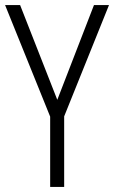

<svg xmlns="http://www.w3.org/2000/svg" viewBox="-20 -734 448 754"><path d="M205 -342 349 -714H408L232 -277V0H177V-276L0 -714H59Z"/></svg>

Font: Noto Sans Lao Looped Condensed Light
Style: Regular
Weight: 300
Width: 3
Designer: Mark Frömberg, Ben Mitchell
Foundry: The Fontpad Ltd
Version: Version 1.002; ttfautohint (v1.8.4.7-5d5b)